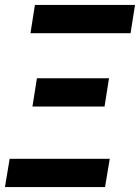

<svg xmlns="http://www.w3.org/2000/svg" viewBox="-28 -755 565 775"><path d="M95 -621 113 -735H517L499 -621ZM394 -325H103L121 -439H412ZM-8 0 11 -114H415L396 0Z"/></svg>

Font: Iosevka Heavy
Style: Italic
Weight: 900
Italic angle: -9°
Monospace: yes
Designer: Belleve Invis
Foundry: Belleve Invis
Version: Version 32.5.0; ttfautohint (v1.8.4)